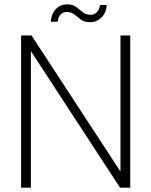

<svg xmlns="http://www.w3.org/2000/svg" viewBox="-20 -863 696 883"><path d="M77 0V-700H125L534 -74V-700H579V0H532L122 -628V0ZM394 -761Q368 -761 352 -773Q336 -785 322 -796.5Q308 -808 287 -808Q271 -808 259.5 -797Q248 -786 245 -763H213Q217 -801 237.5 -822Q258 -843 289 -843Q314 -843 329.5 -831.5Q345 -820 360 -807.5Q375 -795 397 -795Q413 -795 425 -806.5Q437 -818 440 -840H471Q469 -805 447 -783Q425 -761 394 -761Z"/></svg>

Font: DM Sans 16pt ExtraLight
Style: Regular
Weight: 250
Version: Version 4.004;gftools[0.9.30]